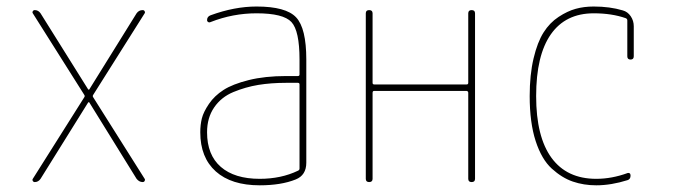

<svg xmlns="http://www.w3.org/2000/svg" viewBox="-20 -550 2040 580"><path d="M79.1 -9.8 234.4 -255.9Q237.3 -259.8 234.4 -263.7L79.1 -509.8Q77.1 -512.7 79.1 -516.1Q81.1 -519.5 85 -519.5Q95.7 -519.5 102.5 -509.8L246.1 -280.3Q246.1 -279.3 248 -279.3Q250 -279.3 250 -280.3L392.6 -509.8Q399.4 -519.5 411.1 -519.5Q415 -519.5 417 -516.1Q418.9 -512.7 417 -509.8L261.7 -263.7Q258.8 -259.8 261.7 -255.9L417 -9.8Q418.9 -6.8 417 -3.4Q415 0 411.1 0Q400.4 0 392.6 -9.8L250 -240.2Q250 -241.2 248 -241.2Q246.1 -241.2 246.1 -240.2L102.5 -9.8Q95.7 0 85 0Q81.1 0 79.1 -3.4Q77.1 -6.8 79.1 -9.8Z M884.8 -41V-294.9Q884.8 -299.8 879.9 -299.8H844.7Q798.8 -299.8 760.3 -293.5Q721.7 -287.1 685.1 -272Q648.4 -256.8 627 -225.6Q605.5 -194.3 605.5 -150.4Q605.5 -82 647 -45.9Q688.5 -9.8 764.6 -9.8Q829.1 -9.8 879.9 -34.2Q884.8 -36.1 884.8 -41ZM879.9 -320.3Q884.8 -320.3 884.8 -325.2V-370.1Q884.8 -457 860.4 -483.4Q835.9 -509.8 754.9 -509.8Q683.6 -509.8 616.2 -483.4Q612.3 -481.4 608.9 -483.4Q605.5 -485.4 605.5 -489.3Q605.5 -500 616.2 -503.9Q688.5 -530.3 754.9 -530.3Q843.8 -530.3 874.5 -497.6Q905.3 -464.8 905.3 -370.1V-58.6Q905.3 -20.5 873 -7.8Q829.1 9.8 764.6 9.8Q678.7 9.8 631.8 -32.2Q585 -74.2 585 -150.4Q585 -172.9 589.8 -192.4Q594.7 -211.9 611.3 -236.3Q627.9 -260.7 655.3 -278.3Q682.6 -295.9 731.4 -308.1Q780.3 -320.3 844.7 -320.3Z M1085 -9.8V-509.8Q1085 -519.5 1095.2 -519.5Q1105.5 -519.5 1105.5 -509.8V-299.8Q1105.5 -294.9 1110.4 -294.9H1389.6Q1394.5 -294.9 1394.5 -299.8V-509.8Q1394.5 -519.5 1404.8 -519.5Q1415 -519.5 1415 -509.8V-9.8Q1415 0 1404.8 0Q1394.5 0 1394.5 -9.8V-269.5Q1394.5 -274.4 1389.6 -275.4H1110.4Q1105.5 -275.4 1105.5 -269.5V-9.8Q1105.5 0 1095.2 0Q1085 0 1085 -9.8Z M1781.2 9.8Q1743.2 9.8 1710.4 -1.5Q1677.7 -12.7 1647 -40.5Q1616.2 -68.4 1598.1 -124Q1580.1 -179.7 1580.1 -259.8Q1580.1 -324.2 1591.8 -373.5Q1603.5 -422.9 1622.1 -452.1Q1640.6 -481.4 1667.5 -499Q1694.3 -516.6 1719.2 -523.4Q1744.1 -530.3 1773.4 -530.3Q1822.3 -530.3 1861.3 -518.6Q1876 -514.6 1885.3 -501Q1894.5 -487.3 1894.5 -470.7V-379.9Q1894.5 -370.1 1884.8 -370.1Q1875 -370.1 1875 -379.9V-488.3Q1875 -493.2 1870.1 -495.1Q1828.1 -509.8 1773.4 -509.8Q1688.5 -509.8 1644 -446.3Q1599.6 -382.8 1599.6 -259.8Q1599.6 -136.7 1646 -73.2Q1692.4 -9.8 1781.2 -9.8Q1828.1 -9.8 1876 -27.3Q1879.9 -28.3 1882.3 -26.4Q1884.8 -24.4 1884.8 -19.5Q1884.8 -8.8 1876 -5.9Q1826.2 9.8 1781.2 9.8Z"/></svg>

Font: Rounded-X Mgen+ 1mn thin
Style: Regular
Weight: 100
Designer: [Source Han Sans]
Ryoko NISHIZUKA  (kana & ideographs); Paul D. Hunt (Latin, Greek & Cyrillic); Wenlong ZHANG  (bopomofo
Version: Version 1.059.20150602